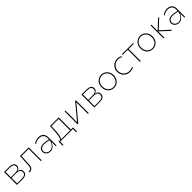

<svg xmlns="http://www.w3.org/2000/svg" viewBox="760 -2928 5458 5458"><g transform="rotate(-45 3489.0 -198.5)"><path d="M113 0H328C460 0 523 -49 523 -138C523 -210 486 -254 404 -267C465 -283 504 -323 504 -387C504 -474 435 -519 323 -519H113ZM329 -28H146V-250H339C443 -250 490 -215 490 -139C490 -62 434 -28 329 -28ZM323 -277H146V-491H323C417 -491 471 -455 471 -384C471 -313 417 -277 323 -277Z M1072 0H1105V-519H754L736 -163C732 -67 690 -31 637 -31C629 -31 621 -31 613 -33V-1C621 0 629 1 637 1C706 1 763 -48 769 -157L785 -489H1072Z M1671 0H1703V-327C1703 -470 1609 -529 1497 -529C1434 -529 1366 -507 1312 -468V-435C1368 -476 1434 -497 1494 -497C1593 -497 1670 -447 1670 -327V-273L1561 -293C1528 -299 1499 -302 1472 -302C1343 -302 1289 -235 1289 -149C1289 -63 1365 3 1461 3C1545 3 1629 -51 1671 -178ZM1321 -150C1321 -224 1371 -273 1476 -273C1500 -273 1526 -271 1555 -266L1670 -245C1640 -91 1552 -24 1466 -24C1387 -24 1321 -77 1321 -150Z M1819 132H1851V0H2363V132H2395V-29H2310V-519H1960L1952 -349C1944 -193 1931 -34 1850 -29H1819ZM1904 -29C1964 -67 1978 -213 1983 -348L1990 -489H2277V-29Z M2549 0H2577L2967 -466V0H3000V-519H2972L2582 -53V-519H2549Z M3224 0H3439C3571 0 3634 -49 3634 -138C3634 -210 3597 -254 3515 -267C3576 -283 3615 -323 3615 -387C3615 -474 3546 -519 3434 -519H3224ZM3440 -28H3257V-250H3450C3554 -250 3601 -215 3601 -139C3601 -62 3545 -28 3440 -28ZM3434 -277H3257V-491H3434C3528 -491 3582 -455 3582 -384C3582 -313 3528 -277 3434 -277Z M4020 3C4158 3 4264 -106 4264 -260C4264 -414 4158 -523 4020 -523C3881 -523 3775 -414 3775 -260C3775 -106 3881 3 4020 3ZM4020 -27C3900 -27 3808 -122 3808 -260C3808 -398 3900 -492 4020 -492C4139 -492 4231 -398 4231 -260C4231 -122 4139 -27 4020 -27Z M4664 4C4716 4 4761 -9 4799 -30V-64C4759 -39 4714 -27 4670 -27C4549 -27 4432 -114 4432 -260C4432 -405 4550 -492 4670 -492C4715 -492 4760 -480 4799 -455V-489C4761 -510 4715 -523 4664 -523C4512 -523 4398 -409 4398 -260C4398 -110 4512 4 4664 4Z M5058 0H5091V-489H5298V-519H4850V-489H5058Z M5582 3C5720 3 5826 -106 5826 -260C5826 -414 5720 -523 5582 -523C5443 -523 5337 -414 5337 -260C5337 -106 5443 3 5582 3ZM5582 -27C5462 -27 5370 -122 5370 -260C5370 -398 5462 -492 5582 -492C5701 -492 5793 -398 5793 -260C5793 -122 5701 -27 5582 -27Z M6305 0H6352L6072 -260L6351 -519H6305L6037 -270V-519H6004V0H6037V-250Z M6841 0H6873V-327C6873 -470 6779 -529 6667 -529C6604 -529 6536 -507 6482 -468V-435C6538 -476 6604 -497 6664 -497C6763 -497 6840 -447 6840 -327V-273L6731 -293C6698 -299 6669 -302 6642 -302C6513 -302 6459 -235 6459 -149C6459 -63 6535 3 6631 3C6715 3 6799 -51 6841 -178ZM6491 -150C6491 -224 6541 -273 6646 -273C6670 -273 6696 -271 6725 -266L6840 -245C6810 -91 6722 -24 6636 -24C6557 -24 6491 -77 6491 -150Z"/></g></svg>

Font: Chess Sans ExtraLight
Style: Regular
Weight: 275
Designer: Wolf Bōese
Foundry: Wolf Bōese
Version: Version 7.223;Glyphs 3.3 (3306)